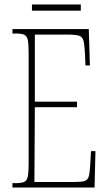

<svg xmlns="http://www.w3.org/2000/svg" viewBox="-20 -845 489 865"><path d="M36 0V-20H53Q78 -20 90 -26Q102 -32 105.5 -51Q109 -70 109 -108V-606Q109 -645 105.5 -663.5Q102 -682 90 -688Q78 -694 53 -694H36V-714H380L385 -550H365L363 -600Q361 -641 356.5 -660Q352 -679 336.5 -684Q321 -689 287 -689H137V-387H327V-362H137L135 -25H314Q347 -25 361 -29.5Q375 -34 379.5 -49Q384 -64 386 -94L390 -164H410L406 0ZM124 -797V-825H344V-797Z"/></svg>

Font: Noto Serif Tamil ExtraCondensed Thin
Style: Regular
Weight: 100
Width: 2
Designer: Indian Type Foundry, Tom Grace, and the Monotype Design Team
Foundry: Monotype Imaging Inc.
Version: Version 2.004; ttfautohint (v1.8.4.7-5d5b)